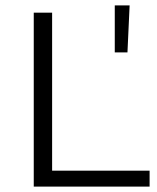

<svg xmlns="http://www.w3.org/2000/svg" viewBox="-20 -691 581 711"><path d="M105 -644H173V-59H534V0H105ZM405 -671H460L452 -497H405Z"/></svg>

Font: Montserrat Ace
Style: Regular
Weight: 400
Designer: Julieta Ulanovsky
Foundry: Julieta Ulanovsky
Version: Version 1